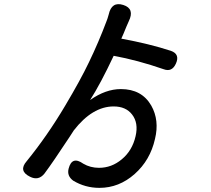

<svg xmlns="http://www.w3.org/2000/svg" viewBox="-20 -839 1020 929"><path d="M461 70Q392 70 334 35Q303 12 312 -23Q328 -86 383 -47Q417 -27 459 -27Q520 -27 569 -68Q620 -110 636 -180Q651 -244 619 -285Q589 -324 530 -324Q427 -324 337 -208Q331 -199 317 -177Q236 -54 195 1Q166 37 125 16Q68 -12 109 -59Q209 -182 295 -327Q370 -453 410 -537Q457 -634 496 -738Q500 -747 506 -769Q520 -833 576.5 -815Q633 -797 603 -736Q595 -718 592 -711Q576 -671 567 -652Q703 -627 807 -593Q852 -577 831 -531Q812 -489 772 -504Q645 -548 530 -569Q466 -433 416 -355Q491 -408 565 -408Q666 -408 712 -328Q752 -257 730 -167Q707 -64 631.5 3Q556 70 461 70Z"/></svg>

Font: GenSenRounded JP M
Style: Regular
Weight: 500
Version: Version 1.501;PS 1;hotconv 16.6.51;makeotf.lib2.5.65220